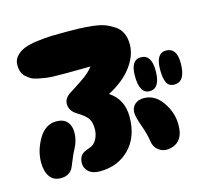

<svg xmlns="http://www.w3.org/2000/svg" viewBox="-101 -814 1011 931"><g transform="rotate(-15 404.5 -349.0)"><path d="M290 -1Q381 -1 439 -60Q497 -119 497 -220Q497 -308 429 -352Q507 -392 548 -447.5Q589 -503 589 -559Q589 -591 578 -615Q567 -639 544.5 -654Q522 -669 498.5 -678Q475 -687 438 -691Q401 -695 373.5 -696Q346 -697 304 -697Q260 -697 231 -696Q202 -695 161.5 -690Q121 -685 96.5 -675.5Q72 -666 54 -647.5Q36 -629 36 -603Q36 -584 41 -569Q46 -554 57.5 -543.5Q69 -533 81 -525.5Q93 -518 115.5 -513.5Q138 -509 155.5 -506.5Q173 -504 204.5 -503.5Q236 -503 256.5 -503Q277 -503 315.5 -503.5Q354 -504 377 -504Q368 -493 356.5 -481.5Q345 -470 329.5 -459Q314 -448 303.5 -441Q293 -434 274.5 -422Q256 -410 251 -407Q219 -387 219 -358Q219 -323 254 -302Q292 -279 305.5 -260Q319 -241 319 -206Q319 -179 306 -154.5Q293 -130 265 -122Q236 -113 225.5 -98.5Q215 -84 215 -60Q215 -37 234 -19Q253 -1 290 -1ZM99 -18Q123 -18 138 -28Q153 -38 159 -50Q165 -62 176 -89.5Q187 -117 197 -135Q219 -175 219 -216Q219 -250 201 -270Q183 -290 147 -290Q92 -290 58.5 -233Q25 -176 25 -116Q25 -72 43.5 -45Q62 -18 99 -18ZM638 -19Q716 -28 716 -121Q716 -182 679 -235.5Q642 -289 586 -289Q559 -289 541.5 -274Q524 -259 524 -232Q524 -211 541.5 -162.5Q559 -114 564 -77Q568 -49 589.5 -32.5Q611 -16 638 -19ZM748 -314Q804 -314 804 -407Q804 -484 750 -484Q699 -484 699 -401Q699 -359 709.5 -336.5Q720 -314 748 -314ZM624 -314Q677 -314 677 -403Q677 -484 624 -484Q573 -484 573 -404Q573 -314 624 -314Z"/></g></svg>

Font: Cherry Bomb
Style: Regular
Weight: 400
Designer: satsuyako
Foundry: satsuyako
Version: Version 4.0